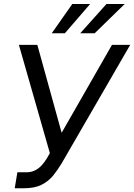

<svg xmlns="http://www.w3.org/2000/svg" viewBox="-20 -958 689 987"><path d="M55.7 9.8 69.3 -72.3H115.2Q141.6 -72.3 161.4 -82.8Q181.2 -93.3 195.6 -109.6Q210 -126 220.7 -143.6L236.3 -170.9L77.1 -727.5H171.9L296.9 -275.4L555.7 -727.5H649.4L296.9 -118.2Q276.4 -84 252.7 -54.9Q229 -25.9 193.6 -8.1Q158.2 9.8 102.5 9.8ZM392.6 -787.1 527.3 -937.5H621.1L466.8 -787.1ZM246.1 -787.1 351.6 -937.5H443.4L313.5 -787.1Z"/></svg>

Font: Inter Tight
Style: Italic
Weight: 400
Italic angle: -9.39999°
Designer: Rasmus Andersson
Foundry: rsms
Version: Version 3.002